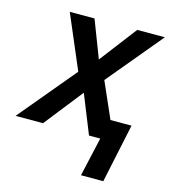

<svg xmlns="http://www.w3.org/2000/svg" viewBox="-138 -629 804 907"><g transform="rotate(15 263.5 -175.0)"><path d="M342 191 385 0H330L254 -189L105 0H-29L203 -278L91 -541H212L282 -359L421 -541H556L332 -272L409 -97H512L451 191Z"/></g></svg>

Font: Noto Sans UI Medium
Style: Italic
Weight: 500
Italic angle: -12°
Designer: Monotype Design Team
Foundry: Monotype Imaging Inc.
Version: Version 1.901